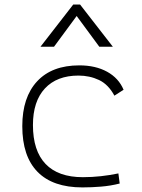

<svg xmlns="http://www.w3.org/2000/svg" viewBox="-20 -815 626 845"><path d="M342.8 9.8Q212.4 9.8 145.3 -58.6Q78.1 -127 78.1 -259.8Q78.1 -386.7 143.3 -457Q208.5 -527.3 329.1 -527.3Q400.4 -527.3 451.4 -499.3Q502.4 -471.2 523.9 -419.9L483.4 -394Q457 -443.4 415.8 -462.9Q374.5 -482.4 325.2 -482.4Q230.5 -482.4 177.7 -425.8Q125 -369.1 125 -264.6Q125 -151.4 180.7 -93.3Q236.3 -35.2 344.7 -35.2Q384.8 -35.2 424.1 -39.6Q463.4 -43.9 501 -51.8L506.8 -7.3Q466.8 2.9 425 6.3Q383.3 9.8 342.8 9.8ZM158.2 -609.4 302.2 -794.9H332.5L476.6 -609.4H417L317.4 -744.6L217.8 -609.4Z"/></svg>

Font: Cascadia Mono NF ExtraLight
Style: Regular
Weight: 200
Monospace: yes
Designer: Aaron Bell
Foundry: Saja Typeworks
Version: Version 2404.023; ttfautohint (v1.8.4)